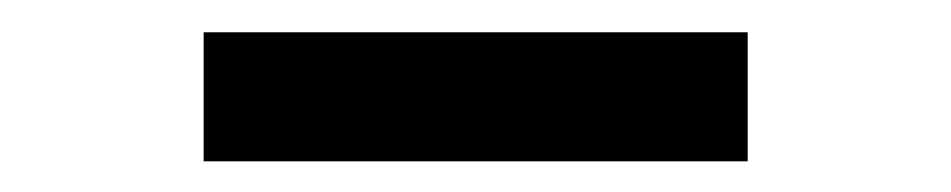

<svg xmlns="http://www.w3.org/2000/svg" viewBox="-20 -748 604 122"><path d="M455.1 -727.5Q455.1 -707 455.1 -645.5Q369.1 -645.5 109.4 -645.5Q109.4 -666 109.4 -727.5Q196.3 -727.5 455.1 -727.5Z"/></svg>

Font: DeepSea
Style: Bold
Weight: 700
Designer: Stem
Version: Version 3.019;git-0a5106e0b